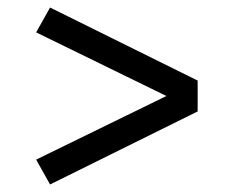

<svg xmlns="http://www.w3.org/2000/svg" viewBox="-20 -595 640 510"><path d="M113 -105 76 -171 422 -340 76 -509 113 -575 505 -381V-299Z"/></svg>

Font: Iosevka Slab Extended
Style: Regular
Weight: 400
Width: 7
Monospace: yes
Designer: Belleve Invis
Foundry: Belleve Invis
Version: Version 11.1.1; ttfautohint (v1.8.3)